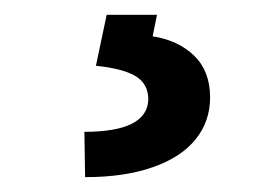

<svg xmlns="http://www.w3.org/2000/svg" viewBox="-20 -23 356 261"><path d="M193.4 -2.9 187.5 26.4Q222.2 31.7 243.9 52.7Q265.6 73.7 265.6 109.4Q265.6 142.1 245.8 166.5Q226.1 190.9 187.7 204.3Q149.4 217.8 95.7 217.8L94.7 156.2Q180.2 156.2 181.6 112.3Q181.6 91.3 164.8 80.8Q147.9 70.3 110.4 66.4L125 -2.9Z"/></svg>

Font: WEMIX Pretendard SemiBold
Style: Regular
Weight: 600
Designer: Base glyphs from Inter by Rasmus Andersson; Hangeul glyphs from Noto Sans CJK(Source Han Sans) by Jang Soo-young and Kan
Foundry: Kil Hyung-jin
Version: Version 1.000